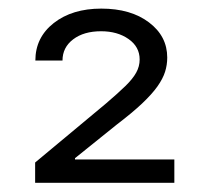

<svg xmlns="http://www.w3.org/2000/svg" viewBox="-20 -854 471 435"><path d="M59.6 -439.9V-485.8L220.2 -619.6Q247.1 -642.6 263.9 -658.9Q280.8 -675.3 288.6 -689.5Q296.4 -703.6 296.4 -719.2Q296.4 -748 271.2 -765.6Q246.1 -783.2 209 -783.2Q169.9 -783.2 145.8 -764.9Q121.6 -746.6 121.6 -716.8H60.1Q60.1 -769 101.8 -801.8Q143.6 -834.5 209.5 -834.5Q276.4 -834.5 317.6 -803.2Q358.9 -772 358.9 -723.6Q358.9 -707 354 -691.4Q349.1 -675.8 336.7 -658.2Q324.2 -640.6 302 -619.6Q279.8 -598.6 244.6 -571.8L149.9 -495.6V-492.7H375V-439.9Z"/></svg>

Font: Inter 16pt Light
Style: Regular
Weight: 300
Version: Version 4.001;git-66647c0bb